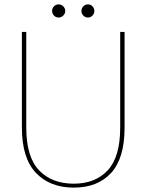

<svg xmlns="http://www.w3.org/2000/svg" viewBox="-20 -850 669 877"><path d="M100 -704V-267Q100 -133 158.5 -72Q217 -11 317 -11Q415 -11 472 -72Q529 -133 529 -267V-704H549V-267Q549 -127 487.5 -60Q426 7 317 7Q208 7 144 -60.5Q80 -128 80 -267V-704ZM248 -770Q235 -770 226.5 -779Q218 -788 218 -800Q218 -812 226.5 -821Q235 -830 248 -830Q260 -830 269 -821Q278 -812 278 -800Q278 -788 269 -779Q260 -770 248 -770ZM382 -770Q369 -770 360.5 -779Q352 -788 352 -800Q352 -812 360.5 -821Q369 -830 382 -830Q394 -830 402.5 -821Q411 -812 411 -800Q411 -788 402.5 -779Q394 -770 382 -770Z"/></svg>

Font: Fz Poppins Thin
Style: Regular
Weight: 100
Designer: Ninad Kale (Devanagari), Jonny Pinhorn (Latin)
Foundry: Indian Type Foundry
Version: Vit hóa bi Vntype.Com & FontZin.Com